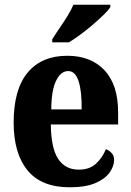

<svg xmlns="http://www.w3.org/2000/svg" viewBox="-20 -786 556 816"><path d="M276 10Q156 10 97 -62Q38 -134 38 -265Q38 -406 97.5 -477.5Q157 -549 266 -549Q366 -549 424 -487.5Q482 -426 482 -308V-257H196Q197 -157 227 -111Q257 -65 315 -65Q360 -65 387.5 -90Q415 -115 430 -152Q444 -147 454.5 -135.5Q465 -124 465 -107Q465 -80 446 -53Q427 -26 385.5 -8Q344 10 276 10ZM327 -321Q328 -398 314 -441Q300 -484 270 -484Q238 -484 218 -442Q198 -400 198 -321ZM202 -619Q215 -640 232.5 -665.5Q250 -691 266.5 -717.5Q283 -744 292 -766H449V-756Q441 -743 421 -723.5Q401 -704 375.5 -682Q350 -660 323 -640Q296 -620 273 -606H202Z"/></svg>

Font: Noto Serif Lao Condensed ExtraBold
Style: Regular
Weight: 800
Width: 3
Designer: Monotype Design Team
Foundry: Monotype Imaging Inc.
Version: Version 2.003; ttfautohint (v1.8.4.7-5d5b)